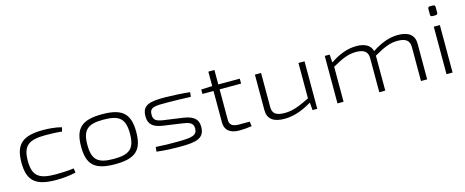

<svg xmlns="http://www.w3.org/2000/svg" viewBox="-38 -1283 4577 1890"><g transform="rotate(-15 2250.0 -338.0)"><path d="M364 -497C153 -497 74 -429 74 -242C74 -55 153 12 364 12C431 12 504 4 563 -10L556 -54C495 -45 411 -43 374 -43C201 -43 139 -87 139 -242C139 -397 201 -442 374 -442C417 -442 490 -440 539 -434L550 -475C492 -492 414 -497 364 -497Z M963 -497C756 -497 682 -428 682 -242C682 -56 756 12 963 12C1169 12 1244 -56 1244 -242C1244 -428 1169 -497 963 -497ZM963 -442C1123 -442 1180 -395 1180 -242C1180 -89 1123 -42 963 -42C802 -42 746 -89 746 -242C746 -395 802 -442 963 -442Z M1607 -497C1448 -498 1371 -481 1371 -365C1371 -284 1416 -248 1509 -233L1707 -205C1769 -196 1813 -183 1813 -126C1813 -55 1762 -44 1612 -43C1530 -42 1465 -44 1391 -49L1386 -2C1485 10 1565 11 1620 11C1787 11 1875 -6 1875 -126C1875 -207 1825 -241 1731 -256L1532 -284C1468 -294 1433 -307 1433 -365C1433 -441 1484 -443 1614 -442C1691 -442 1774 -439 1852 -436L1858 -482C1781 -491 1685 -496 1607 -497Z M2145 -434H2364V-484H2145V-631H2083V-484L1970 -479V-434H2083V-113C2083 -35 2133 8 2233 8C2259 8 2319 4 2356 -2L2349 -50H2242C2177 -50 2145 -71 2145 -120Z M3024 -484H2962V-123C2857 -71 2786 -43 2706 -43C2619 -43 2580 -70 2581 -137V-484H2518V-120C2518 -33 2576 12 2687 12C2778 12 2871 -18 2969 -78L2976 0H3024Z M3979 -497C3892 -497 3806 -466 3712 -404C3697 -465 3642 -497 3554 -497C3466 -497 3378 -465 3285 -402L3280 -484H3230V0H3292V-357C3397 -416 3459 -442 3535 -442C3615 -442 3656 -415 3656 -347V0H3717V-356C3820 -415 3882 -442 3960 -442C4042 -442 4081 -413 4081 -347V0H4144V-364C4144 -451 4086 -497 3979 -497Z M4357 -688C4342 -688 4335 -681 4335 -667V-609C4335 -595 4342 -588 4357 -588H4386C4401 -588 4409 -595 4409 -609V-667C4409 -681 4401 -688 4386 -688ZM4403 0V-484H4341V0Z"/></g></svg>

Font: Exo 2 Light Expanded
Style: Regular
Weight: 300
Width: 7
Designer: Natanael Gama
Version: Version 1.001;PS 001.001;hotconv 1.0.70;makeotf.lib2.5.58329